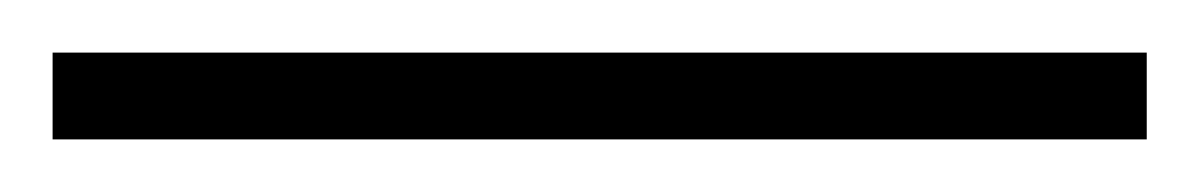

<svg xmlns="http://www.w3.org/2000/svg" viewBox="-22 -23 456 73"><path d="M-2 30H414V-3H-2Z"/></svg>

Font: Noto Sans Kannada UI SemiCondensed ExtraLight
Style: Regular
Weight: 200
Width: 4
Designer: Jelle Bosma - Monotype Design Team
Foundry: Monotype Imaging Inc.
Version: Version 2.005